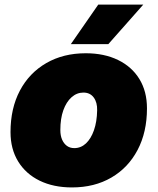

<svg xmlns="http://www.w3.org/2000/svg" viewBox="-20 -808 690 840"><path d="M295 12Q214 12 153.5 -17.5Q93 -47 59.5 -101.5Q26 -156 26 -230Q26 -334 67 -411.5Q108 -489 182.5 -532Q257 -575 355 -575Q436 -575 496.5 -545.5Q557 -516 590 -462Q623 -408 623 -334Q623 -230 582 -152Q541 -74 467 -31Q393 12 295 12ZM305 -160Q334 -160 356 -180.5Q378 -201 391 -238Q404 -275 405 -325Q406 -360 390 -381.5Q374 -403 345 -403Q316 -403 293 -382.5Q270 -362 257 -325.5Q244 -289 244 -239Q244 -215 251.5 -197.5Q259 -180 272.5 -170Q286 -160 305 -160ZM290 -615 410 -788H607L454 -615Z"/></svg>

Font: Azeret Mono Thin Black
Style: Italic
Weight: 900
Italic angle: -12°
Version: Version 1.002